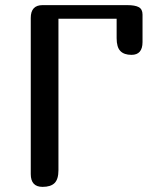

<svg xmlns="http://www.w3.org/2000/svg" viewBox="-20 -729 591 749"><path d="M208 -65Q208 -30 193 -15Q178 0 146 0Q100 0 100 -50V-659Q100 -709 146 -709H476Q507 -709 521.5 -701Q536 -693 536 -672V-565Q536 -515 493 -515Q464 -515 449.5 -530Q435 -545 435 -580V-656H208Z"/></svg>

Font: Marmelad
Style: Regular
Weight: 400
Designer: Manvel Shmavonyan
Foundry: Cyreal
Version: Version 1.001;PS 001.001;hotconv 1.0.88;makeotf.lib2.5.64775